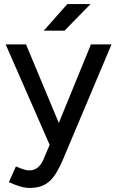

<svg xmlns="http://www.w3.org/2000/svg" viewBox="-20 -720 580 952"><path d="M127 212Q105 212 78.5 204Q52 196 24 183L59 105Q81 115 97.5 120Q114 125 124 125Q149 125 166.5 111Q184 97 195 72L253 -65L431 -500H533L296 62Q277 108 256 142Q235 176 204.5 194Q174 212 127 212ZM227 0 8 -500H109L290 -66L319 0ZM197 -568 314 -700H429L300 -568Z"/></svg>

Font: Figtree Light Medium
Style: Regular
Weight: 500
Version: Version 2.001;gftools[0.9.30]